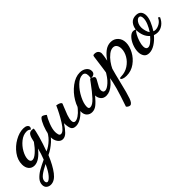

<svg xmlns="http://www.w3.org/2000/svg" viewBox="35 -1059 2026 2026"><g transform="rotate(-45 1048.0 -46.5)"><path d="M-18 216Q-18 177 11.5 145Q41 113 80 90.5Q119 68 183 38Q208 -25 223 -87Q142 15 71 15Q31 15 7.5 -13Q-16 -41 -16 -87Q-16 -154 28 -214Q72 -274 137 -310.5Q202 -347 261 -347Q292 -347 308.5 -336Q325 -325 325 -309Q325 -299 319 -291Q313 -283 309 -282Q299 -292 289 -296Q279 -300 264 -300Q215 -300 169 -263.5Q123 -227 94.5 -175.5Q66 -124 66 -83Q66 -63 74.5 -52.5Q83 -42 97 -42Q124 -42 163.5 -77Q203 -112 242 -167Q253 -223 268 -247.5Q283 -272 311 -272Q324 -272 340 -268Q340 -242 318 -164Q296 -86 265 -2Q315 -23 361.5 -67.5Q408 -112 428 -170L446 -152Q424 -89 367.5 -38Q311 13 252 40Q206 151 156.5 215.5Q107 280 50 280Q22 280 2 263.5Q-18 247 -18 216ZM164 85Q99 117 63 145.5Q27 174 27 206Q27 219 32.5 226.5Q38 234 46 234Q66 234 98 197Q130 160 164 85Z M402 -74Q402 -110 418 -164Q434 -218 455.5 -258Q477 -298 493 -298Q500 -298 514.5 -290.5Q529 -283 540 -272Q519 -241 496.5 -183Q474 -125 474 -83Q474 -64 479.5 -43.5Q485 -23 504 -23Q541 -23 592.5 -105.5Q644 -188 681 -273Q741 -263 741 -239Q741 -237 729 -210Q708 -161 693 -119Q678 -77 678 -46Q678 -11 705 -11Q726 -11 755.5 -30.5Q785 -50 816 -86.5Q847 -123 870 -171L885 -159Q863 -105 828 -62Q793 -19 752.5 5.5Q712 30 675 30Q631 30 618.5 -0.5Q606 -31 606 -82Q572 -30 542 0Q512 30 479 30Q446 30 424 -1Q402 -32 402 -74Z M818 -41Q818 -99 860.5 -171Q903 -243 969 -293Q1035 -343 1101 -343Q1145 -343 1174.5 -320.5Q1204 -298 1204 -263Q1204 -217 1147 -215Q1183 -204 1183 -185Q1183 -178 1176 -164Q1169 -150 1160 -135Q1144 -109 1135 -89.5Q1126 -70 1126 -53Q1126 -38 1133.5 -27.5Q1141 -17 1156 -17Q1184 -17 1227.5 -56Q1271 -95 1312 -173L1331 -154Q1294 -71 1239 -20.5Q1184 30 1128 30Q1088 30 1066.5 3.5Q1045 -23 1045 -57Q1000 -3 968 22Q936 47 900 47Q865 47 841.5 24Q818 1 818 -41ZM1108 -186 1128 -213Q1131 -218 1136 -218L1140 -217Q1145 -233 1145 -254Q1145 -306 1103 -306Q1059 -306 1011 -259Q963 -212 930.5 -147Q898 -82 898 -36Q898 -19 903.5 -11.5Q909 -4 921 -4Q956 -4 1002.5 -54.5Q1049 -105 1108 -186Z M1192 255Q1236 127 1256.5 54.5Q1277 -18 1290.5 -99.5Q1304 -181 1326 -350Q1328 -364 1331.5 -368.5Q1335 -373 1350 -373Q1379 -373 1394 -357.5Q1409 -342 1409 -320Q1409 -296 1395 -226Q1427 -275 1468.5 -307.5Q1510 -340 1558 -340Q1607 -340 1639 -306.5Q1671 -273 1671 -220Q1671 -167 1639.5 -107.5Q1608 -48 1552 -8Q1496 32 1428 32Q1397 32 1377.5 24Q1358 16 1358 6Q1358 -4 1382 -4Q1442 -5 1490 -36.5Q1538 -68 1565 -115Q1592 -162 1592 -208Q1592 -240 1578 -261Q1564 -282 1536 -282Q1505 -282 1472 -256.5Q1439 -231 1413 -195Q1387 -159 1373 -128Q1356 -69 1329 42Q1300 165 1279.5 222.5Q1259 280 1232 280Q1220 280 1206.5 271Q1193 262 1192 255Z M1689 -62Q1689 -104 1706.5 -149Q1724 -194 1752 -224Q1780 -254 1809 -254Q1821 -254 1840 -246Q1846 -292 1872.5 -322Q1899 -352 1947 -352Q1987 -352 2006 -329.5Q2025 -307 2025 -271Q2025 -236 2006.5 -191Q1988 -146 1959 -101Q1971 -95 1987 -95Q2015 -95 2047 -113.5Q2079 -132 2096 -170L2114 -157Q2093 -109 2057.5 -84Q2022 -59 1984 -59Q1961 -59 1934 -68Q1897 -24 1853 4Q1809 32 1767 32Q1726 32 1707.5 5Q1689 -22 1689 -62ZM1983 -271Q1983 -315 1955 -315Q1942 -315 1928 -302Q1914 -289 1905 -267.5Q1896 -246 1896 -220Q1896 -197 1904 -167.5Q1912 -138 1925 -122Q1950 -159 1966.5 -199Q1983 -239 1983 -271ZM1899 -90Q1842 -140 1839 -237Q1827 -231 1810 -200Q1793 -169 1781 -131Q1769 -93 1769 -65Q1769 -19 1803 -19Q1821 -19 1847 -39Q1873 -59 1899 -90Z"/></g></svg>

Font: Dancing Script
Style: Bold
Weight: 700
Designer: Pablo Impallari
Foundry: Pablo Impallari
Version: Version 2.000